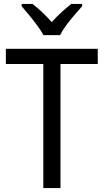

<svg xmlns="http://www.w3.org/2000/svg" viewBox="-20 -964 532 984"><path d="M290 0H202V-636H10V-714H481V-636H290ZM203 -784Q191 -806 171.5 -832.5Q152 -859 130.5 -885Q109 -911 91 -932V-944H146Q169 -927 195 -902.5Q221 -878 245 -851Q271 -879 295 -901Q319 -923 345 -944H401V-932Q384 -913 361.5 -887Q339 -861 319 -834Q299 -807 288 -784Z"/></svg>

Font: Noto Sans Sinhala SemiCondensed
Style: Regular
Weight: 400
Width: 4
Designer: Jelle Bosma - Monotype Design Team
Foundry: Monotype Imaging Inc.
Version: Version 2.006; ttfautohint (v1.8.4.7-5d5b)